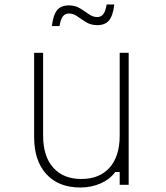

<svg xmlns="http://www.w3.org/2000/svg" viewBox="-20 -823 740 855"><path d="M553 -588V0H513V-57H493Q469 -24 427.5 -6Q386 12 338 12Q241 12 186.5 -47.5Q132 -107 132 -213V-588H172V-219Q172 -127 217 -76.5Q262 -26 342 -26Q423 -26 468 -76.5Q513 -127 513 -219V-588ZM211 -707Q217 -757 234.5 -778Q252 -799 287 -799Q315 -799 336 -786Q357 -773 375.5 -760Q394 -747 413 -747Q430 -747 440 -760Q450 -773 455 -803H489Q483 -753 465.5 -732Q448 -711 413 -711Q385 -711 364 -724Q343 -737 324.5 -750Q306 -763 287 -763Q270 -763 260 -750Q250 -737 245 -707Z"/></svg>

Font: Martian Mono Thin
Style: Regular
Weight: 100
Monospace: yes
Designer: Roman Shamin
Foundry: Evil Martians
Version: Version 1.000; ttfautohint (v1.8.4.7-5d5b)